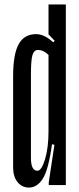

<svg xmlns="http://www.w3.org/2000/svg" viewBox="-20 -831 354 862"><path d="M118.9 -495.6V-122.2Q118.9 -64.4 147.8 -64.4Q166.7 -64.4 182.2 -116.1Q197.8 -167.8 197.8 -242.2V-584.4Q175.6 -606.7 150 -606.7Q133.3 -606.7 126.1 -585Q118.9 -563.3 118.9 -495.6ZM38.9 -78.9V-488.9Q38.9 -587.8 63.9 -632.8Q88.9 -677.8 142.2 -677.8Q178.9 -677.8 218.9 -641.1L225.6 -647.8L197.8 -676.7V-811.1H275.6V0H198.9V-12.2L224.4 -181.1L213.3 -183.3Q197.8 -68.9 172.2 -28.9Q146.7 11.1 110 11.1Q78.9 11.1 58.9 -13.3Q38.9 -37.8 38.9 -78.9Z"/></svg>

Font: Le Murmure
Style: Regular
Weight: 600
Width: 2
Designer: Jeremy Landes, Alexander Slobzheninov (Cyrillic)
Foundry: Velvetyne Type Foundry
Version: Version 1.0